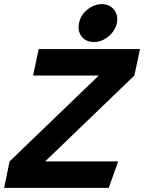

<svg xmlns="http://www.w3.org/2000/svg" viewBox="-63 -903 693 923"><path d="M412 -540H96L123 -667H610L583 -540L154 -127H505L460 0H-43L-17 -127ZM389 -701Q350 -701 329.5 -727.5Q309 -754 317 -792Q324 -830 356.5 -856.5Q389 -883 427 -883Q464 -883 485 -856.5Q506 -830 499 -792Q490 -754 458 -727.5Q426 -701 389 -701Z"/></svg>

Font: Epunda Sans ExtraBold
Style: Italic
Weight: 800
Italic angle: -12.0243°
Designer: Simon Atzbach
Foundry: typofactur
Version: Version 2.204; ttfautohint (v1.8.4.7-5d5b)